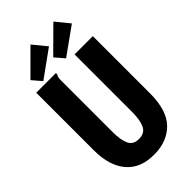

<svg xmlns="http://www.w3.org/2000/svg" viewBox="-255 -880 960 960"><g transform="rotate(-45 225.0 -400.5)"><path d="M224 13Q128 14 76.5 -46Q25 -106 25 -215V-623H164V-613Q159 -607 157.5 -599.5Q156 -592 156 -576V-214Q156 -157 170.5 -126.5Q185 -96 225 -96Q266 -96 281 -127.5Q296 -159 296 -217V-623H425V-218Q425 -98 370 -42.5Q315 13 224 13ZM252 -639 210 -688 337 -814 396 -742ZM91 -639 49 -688 175 -814 234 -742Z"/></g></svg>

Font: Inconsolata SemiCondensed Black
Style: Regular
Weight: 900
Width: 4
Monospace: yes
Designer: Raph Levien, Cyreal, Brenton Simpson
Foundry: Raph Levien, Cyreal, Google
Version: Version 3.001; ttfautohint (v1.8.2.53-6de2)